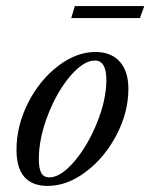

<svg xmlns="http://www.w3.org/2000/svg" viewBox="-20 -594 490 625"><path d="M211.9 -535.2 223.6 -574.2H449.7L435.5 -535.2ZM135.3 11.2Q33.7 11.2 33.7 -106.4Q33.7 -184.1 71 -258.3Q108.4 -332.5 168.5 -378.7Q228.5 -424.8 290.5 -424.8Q341.3 -424.8 369.6 -393.6Q397.9 -362.3 397.9 -304.7Q397.9 -229 359.6 -155.3Q321.3 -81.5 260 -35.2Q198.7 11.2 135.3 11.2ZM140.6 -16.6Q177.2 -16.6 221.2 -67.6Q265.1 -118.7 295.7 -194.1Q326.2 -269.5 326.2 -333.5Q326.2 -397 289.1 -397Q252 -397 208.7 -346.4Q165.5 -295.9 136 -219.7Q106.4 -143.6 106.4 -76.2Q106.4 -44.9 114.5 -30.8Q122.6 -16.6 140.6 -16.6Z"/></svg>

Font: Elstob 18pt
Style: Italic
Weight: 400
Italic angle: -20°
Designer: Peter S. Baker
Version: Version 1.015